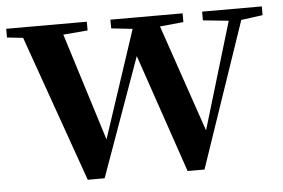

<svg xmlns="http://www.w3.org/2000/svg" viewBox="-51 -595 969 657"><g transform="rotate(-5 433.0 -266.5)"><path d="M665 -506 753 -497 643 -130 517 -498 598 -506V-536H350V-506L423 -498L301 -129L185 -499L269 -506V-536H-8V-506L47 -500L225 3H283L429 -404L568 3H626L796 -496L870 -506V-536H665Z"/></g></svg>

Font: Noto Serif CJK KR
Style: Bold
Weight: 700
Designer: Ryoko NISHIZUKA 西塚涼子 (kana & ideographs); Frank Grießhammer (Latin, Greek & Cyrillic); Wenlong ZHANG 张文龙 (bopomofo); San
Foundry: Adobe
Version: Version 2.001;hotconv 1.1.0;makeotfexe 2.6.0